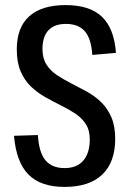

<svg xmlns="http://www.w3.org/2000/svg" viewBox="-20 -728 511 755"><path d="M234 7Q140 7 92 -41.5Q44 -90 35 -194L129 -197Q133 -129 158.5 -98Q184 -67 234 -67Q282 -67 307.5 -96.5Q333 -126 333 -180Q333 -216 317.5 -240Q302 -264 276.5 -281Q251 -298 220.5 -313Q190 -328 159 -345.5Q128 -363 102.5 -387Q77 -411 61.5 -446.5Q46 -482 46 -534Q46 -620 95 -664Q144 -708 238 -708Q333 -708 381 -662Q429 -616 436 -520L343 -512Q339 -575 314 -604.5Q289 -634 239 -634Q194 -634 170.5 -609Q147 -584 147 -535Q147 -499 162.5 -474.5Q178 -450 203.5 -433Q229 -416 259.5 -400.5Q290 -385 321 -368Q352 -351 377 -327Q402 -303 417.5 -268Q433 -233 433 -182Q433 -90 382 -41.5Q331 7 234 7Z"/></svg>

Font: Pathway Extreme Condensed Medium
Style: Regular
Weight: 500
Width: 3
Version: Version 1.001;gftools[0.9.26]